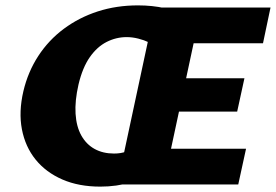

<svg xmlns="http://www.w3.org/2000/svg" viewBox="-20 -686 1026 714"><path d="M353 8Q273 8 212 -18.5Q151 -45 112.5 -92.5Q74 -140 61.5 -205Q49 -270 67 -347Q84 -419 122.5 -478Q161 -537 217.5 -579Q274 -621 343.5 -643.5Q413 -666 493 -666Q547 -666 593.5 -655.5Q640 -645 677 -627L558 -508Q551 -520 533.5 -528.5Q516 -537 494 -542.5Q472 -548 451 -548Q412 -548 376.5 -530Q341 -512 314 -473.5Q287 -435 272 -372Q258 -311 261 -263Q264 -215 282.5 -182Q301 -149 332 -132Q363 -115 404 -115Q430 -115 449.5 -122.5Q469 -130 486 -146L570 -54Q522 -24 468 -8Q414 8 353 8ZM531 -271 559 -395H889L862 -271ZM416 0 557 -658H986L958 -525H700L616 -133H895L866 0Z"/></svg>

Font: Ysabeau Infant Black
Style: Italic
Weight: 900
Italic angle: -12°
Designer: Christian Thalmann (Catharsis Fonts)
Version: Version 2.001;gftools[0.9.30]; featfreeze: ss01,ss02,lnum